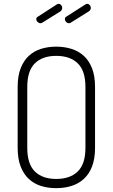

<svg xmlns="http://www.w3.org/2000/svg" viewBox="-20 -974 587 1000"><path d="M202 -857Q197 -853 191 -853Q183 -853 176 -859.5Q169 -866 169 -874Q169 -883 177 -887L276 -951Q280 -954 285 -954Q293 -954 298.5 -947.5Q304 -941 304 -933Q304 -922 295 -915ZM350 -857Q346 -853 340 -853Q331 -853 324.5 -859.5Q318 -866 318 -874Q318 -883 325 -887L425 -951Q428 -954 433 -954Q442 -954 447.5 -947.5Q453 -941 453 -933Q453 -922 443 -915ZM273 6Q230 6 193.5 -5.5Q157 -17 130 -42Q103 -67 87.5 -107Q72 -147 72 -204V-521Q72 -578 87.5 -618Q103 -658 130 -683Q157 -708 193.5 -719.5Q230 -731 273 -731Q315 -731 352 -719.5Q389 -708 416.5 -683Q444 -658 459.5 -618Q475 -578 475 -521V-204Q475 -147 459.5 -107Q444 -67 416.5 -42Q389 -17 352 -5.5Q315 6 273 6ZM425 -521Q425 -605 385 -644Q345 -683 273 -683Q201 -683 161.5 -644Q122 -605 122 -521V-204Q122 -120 161.5 -81Q201 -42 273 -42Q345 -42 385 -81Q425 -120 425 -204Z"/></svg>

Font: AkaAcidDosis
Style: Light
Weight: 300
Designer: Edgar Tolentino, Pablo Impallari, Igino Marini, Aka-Acid
Foundry: Edgar Tolentino, Pablo Impallari, Igino Marini, Aka-Acid
Version: Version 1.007